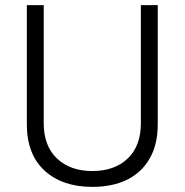

<svg xmlns="http://www.w3.org/2000/svg" viewBox="-20 -720 723 751"><path d="M341 11Q224 11 154.5 -52.5Q85 -116 85 -234V-700H151V-238Q151 -149 203 -100Q255 -51 341 -51Q428 -51 479.5 -100Q531 -149 531 -238V-700H597V-234Q597 -155 565.5 -100Q534 -45 477 -17Q420 11 341 11Z"/></svg>

Font: SUSE Thin Light
Style: Regular
Weight: 300
Version: Version 1.000